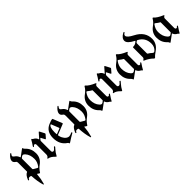

<svg xmlns="http://www.w3.org/2000/svg" viewBox="210 -1951 3395 3395"><g transform="rotate(-45 1907.5 -254.0)"><path d="M6.3 -48.8Q6.3 -53.2 8.8 -59.1Q44.9 -146.5 90.8 -162.6Q99.1 -165.5 99.1 -173.3V-396Q99.1 -419.9 80.6 -432.1Q40.5 -458 40.5 -493.7Q40.5 -542.5 106.9 -601.1Q115.2 -608.4 120.6 -608.4Q129.4 -608.4 129.4 -598.6Q129.4 -592.8 123 -586.4Q106 -569.3 106 -551.8Q106 -534.2 134.3 -515.6Q175.8 -488.3 192.9 -437.5Q195.3 -430.2 198.2 -430.2Q201.2 -430.2 204.6 -432.6L315.9 -514.6Q327.1 -522.9 333.3 -522.9Q339.4 -522.9 339.4 -514.2Q339.4 -500.5 366.2 -475.6Q442.9 -403.8 442.9 -286.1Q442.9 -168.5 343.3 -98.1Q289.1 -59.6 250 3.4Q246.1 9.8 240.7 9.8Q235.4 9.8 228.5 4.9Q213.4 -6.3 199.7 -15.1Q197.3 -16.1 195.3 -16.4Q193.4 -16.6 192.9 -12.2Q183.1 100.6 156.7 190.4Q154.3 198.7 148.2 198.7Q142.1 198.7 139.6 190.4Q106.9 81.1 100.1 -54.7Q99.6 -64.9 89.4 -68.6Q79.1 -72.3 64.5 -72.3Q38.6 -72.3 28.3 -49.8Q23.4 -38.6 16.1 -38.6Q6.3 -38.6 6.3 -48.8ZM198.2 -141.6Q198.2 -129.4 209 -124Q236.3 -110.4 272.9 -86.4Q278.8 -82.5 285.6 -82.5Q292.5 -82.5 299.3 -91.3Q352.1 -159.7 352.1 -235.4Q352.1 -344.2 293 -408.7Q271.5 -432.1 256.1 -432.1Q240.7 -432.1 231.9 -425.8L206.1 -406.7Q198.2 -400.9 198.2 -390.1Z M483.4 -404.8Q483.4 -409.2 491.2 -419.9Q528.3 -471.7 549.8 -514.2Q554.2 -522.9 561.3 -522.9Q568.4 -522.9 572.3 -514.6Q576.2 -506.3 587.9 -500.5Q636.7 -475.6 649.9 -428.2Q651.4 -422.9 653.8 -422.9Q656.2 -422.9 659.2 -426.3L739.3 -518.1Q743.7 -522.9 747.6 -522.9Q751.5 -522.9 754.9 -516.6L801.3 -428.2Q804.2 -422.9 804.2 -417.5Q804.2 -412.1 799.8 -407.2L747.1 -346.7Q742.7 -341.8 738.8 -341.8Q734.9 -341.8 731.4 -348.1L693.4 -420.4Q690.9 -424.8 688.2 -424.8Q685.5 -424.8 682.6 -421.4L662.6 -398.4Q654.3 -389.2 654.3 -377.4V-129.9Q654.3 -94.7 688 -94.7Q702.1 -94.7 723.1 -118.7L741.2 -139.2Q747.1 -146 752.4 -146Q763.7 -146 763.7 -135.3Q763.7 -131.3 757.8 -124.5L739.7 -104Q689.9 -47.9 665 2.9Q661.6 9.8 656.2 9.8Q650.9 9.8 644.5 2.9Q582 -64 525.9 -70.8Q517.6 -71.8 517.6 -77.6Q517.6 -83.5 522.9 -86.4Q555.2 -104 555.2 -142.6V-384.8Q555.2 -418.5 527.3 -418.5Q517.6 -418.5 509.3 -406.7Q501 -395 492.2 -395Q483.4 -395 483.4 -404.8Z M843.3 -267.1Q843.3 -427.2 973.6 -483.9Q1042 -513.7 1073.2 -513.7Q1076.7 -513.7 1078.1 -510.3L1147.5 -335.9Q1148.9 -333 1148.9 -330.1Q1148.9 -323.7 1140.6 -320.3L950.2 -244.6Q941.4 -241.2 941.4 -234.9Q941.4 -232.4 941.9 -230Q948.2 -193.4 961.9 -167.5Q1006.8 -83.5 1069.3 -83.5Q1094.7 -83.5 1133.8 -103Q1140.6 -106.4 1143.6 -106.4Q1153.8 -106.4 1153.8 -94.7Q1153.8 -89.4 1145 -84.5Q1072.8 -43.9 1002.9 3.4Q993.7 9.8 988.3 9.8Q982.9 9.8 979.7 -2Q976.6 -13.7 965.3 -21Q843.3 -100.1 843.3 -267.1ZM935.5 -314Q935.5 -280.8 937.5 -270Q938.5 -265.6 941.2 -265.6Q943.8 -265.6 947.3 -267.1L1042 -304.7Q1048.8 -307.6 1048.8 -313.5Q1048.8 -315.9 1047.4 -319.3L991.7 -459.5Q989.7 -464.4 987.1 -464.4Q984.4 -464.4 983.4 -463.9Q935.5 -445.8 935.5 -314Z M1188.5 -48.8Q1188.5 -53.2 1190.9 -59.1Q1227.1 -146.5 1272.9 -162.6Q1281.2 -165.5 1281.2 -173.3V-396Q1281.2 -419.9 1262.7 -432.1Q1222.7 -458 1222.7 -493.7Q1222.7 -542.5 1289.1 -601.1Q1297.4 -608.4 1302.7 -608.4Q1311.5 -608.4 1311.5 -598.6Q1311.5 -592.8 1305.2 -586.4Q1288.1 -569.3 1288.1 -551.8Q1288.1 -534.2 1316.4 -515.6Q1357.9 -488.3 1375 -437.5Q1377.4 -430.2 1380.4 -430.2Q1383.3 -430.2 1386.7 -432.6L1498 -514.6Q1509.3 -522.9 1515.4 -522.9Q1521.5 -522.9 1521.5 -514.2Q1521.5 -500.5 1548.3 -475.6Q1625 -403.8 1625 -286.1Q1625 -168.5 1525.4 -98.1Q1471.2 -59.6 1432.1 3.4Q1428.2 9.8 1422.9 9.8Q1417.5 9.8 1410.6 4.9Q1395.5 -6.3 1381.8 -15.1Q1379.4 -16.1 1377.4 -16.4Q1375.5 -16.6 1375 -12.2Q1365.2 100.6 1338.9 190.4Q1336.4 198.7 1330.3 198.7Q1324.2 198.7 1321.8 190.4Q1289.1 81.1 1282.2 -54.7Q1281.7 -64.9 1271.5 -68.6Q1261.2 -72.3 1246.6 -72.3Q1220.7 -72.3 1210.4 -49.8Q1205.6 -38.6 1198.2 -38.6Q1188.5 -38.6 1188.5 -48.8ZM1380.4 -141.6Q1380.4 -129.4 1391.1 -124Q1418.5 -110.4 1455.1 -86.4Q1460.9 -82.5 1467.8 -82.5Q1474.6 -82.5 1481.4 -91.3Q1534.2 -159.7 1534.2 -235.4Q1534.2 -344.2 1475.1 -408.7Q1453.6 -432.1 1438.2 -432.1Q1422.9 -432.1 1414.1 -425.8L1388.2 -406.7Q1380.4 -400.9 1380.4 -390.1Z M1791 -415Q1851.1 -458 1883.3 -515.1Q1887.7 -522.9 1894.3 -522.9Q1900.9 -522.9 1907.7 -514.6Q1948.2 -466.3 2060.1 -418.5Q2070.3 -414.1 2070.3 -408.9Q2070.3 -403.8 2058.1 -397Q2035.6 -384.3 2035.6 -358.4V-128.4Q2035.6 -94.7 2064 -94.7Q2073.7 -94.7 2082 -106.4Q2090.3 -118.2 2098.6 -118.2Q2107.4 -118.2 2107.4 -108.4Q2107.4 -104 2099.6 -93.3Q2059.6 -34.7 2041 1Q2036.6 9.8 2029.5 9.8Q2022.5 9.8 2018.6 1.5Q2014.6 -6.8 2002.9 -12.7Q1957 -36.1 1942.4 -80.1Q1940.9 -84.5 1938 -84.5Q1935.1 -84.5 1931.2 -81.5L1818.4 1.5Q1807.1 9.8 1801 9.8Q1794.9 9.8 1794.9 1Q1794.9 -12.7 1768.1 -37.6Q1691.4 -109.4 1691.4 -226.6Q1691.4 -343.8 1791 -415ZM1782.2 -277.8Q1782.2 -168.9 1841.3 -104.5Q1862.8 -81.1 1877.9 -81.1Q1893.1 -81.1 1902.3 -87.9L1931.2 -109.4Q1936.5 -113.3 1936.5 -119.6V-363.3Q1936.5 -369.1 1930.7 -372.1Q1898.9 -388.2 1857.9 -422.9Q1851.6 -428.2 1845.7 -428.2Q1839.8 -428.2 1835 -421.9Q1782.2 -352.5 1782.2 -277.8Z M2122.1 -404.8Q2122.1 -409.2 2129.9 -419.9Q2167 -471.7 2188.5 -514.2Q2192.9 -522.9 2200 -522.9Q2207 -522.9 2210.9 -514.6Q2214.8 -506.3 2226.6 -500.5Q2275.4 -475.6 2288.6 -428.2Q2290 -422.9 2292.5 -422.9Q2294.9 -422.9 2297.9 -426.3L2377.9 -518.1Q2382.3 -522.9 2386.2 -522.9Q2390.1 -522.9 2393.6 -516.6L2439.9 -428.2Q2442.9 -422.9 2442.9 -417.5Q2442.9 -412.1 2438.5 -407.2L2385.7 -346.7Q2381.3 -341.8 2377.4 -341.8Q2373.5 -341.8 2370.1 -348.1L2332 -420.4Q2329.6 -424.8 2326.9 -424.8Q2324.2 -424.8 2321.3 -421.4L2301.3 -398.4Q2293 -389.2 2293 -377.4V-129.9Q2293 -94.7 2326.7 -94.7Q2340.8 -94.7 2361.8 -118.7L2379.9 -139.2Q2385.7 -146 2391.1 -146Q2402.3 -146 2402.3 -135.3Q2402.3 -131.3 2396.5 -124.5L2378.4 -104Q2328.6 -47.9 2303.7 2.9Q2300.3 9.8 2294.9 9.8Q2289.6 9.8 2283.2 2.9Q2220.7 -64 2164.6 -70.8Q2156.2 -71.8 2156.2 -77.6Q2156.2 -83.5 2161.6 -86.4Q2193.8 -104 2193.8 -142.6V-384.8Q2193.8 -418.5 2166 -418.5Q2156.2 -418.5 2147.9 -406.7Q2139.6 -395 2130.9 -395Q2122.1 -395 2122.1 -404.8Z M2574.2 -415Q2634.3 -458 2666.5 -515.1Q2670.9 -522.9 2677.5 -522.9Q2684.1 -522.9 2690.9 -514.6Q2731.4 -466.3 2843.3 -418.5Q2853.5 -414.1 2853.5 -408.9Q2853.5 -403.8 2841.3 -397Q2818.8 -384.3 2818.8 -358.4V-128.4Q2818.8 -94.7 2847.2 -94.7Q2856.9 -94.7 2865.2 -106.4Q2873.5 -118.2 2881.8 -118.2Q2890.6 -118.2 2890.6 -108.4Q2890.6 -104 2882.8 -93.3Q2842.8 -34.7 2824.2 1Q2819.8 9.8 2812.7 9.8Q2805.7 9.8 2801.8 1.5Q2797.9 -6.8 2786.1 -12.7Q2740.2 -36.1 2725.6 -80.1Q2724.1 -84.5 2721.2 -84.5Q2718.3 -84.5 2714.4 -81.5L2601.6 1.5Q2590.3 9.8 2584.2 9.8Q2578.1 9.8 2578.1 1Q2578.1 -12.7 2551.3 -37.6Q2474.6 -109.4 2474.6 -226.6Q2474.6 -343.8 2574.2 -415ZM2565.4 -277.8Q2565.4 -168.9 2624.5 -104.5Q2646 -81.1 2661.1 -81.1Q2676.3 -81.1 2685.5 -87.9L2714.4 -109.4Q2719.7 -113.3 2719.7 -119.6V-363.3Q2719.7 -369.1 2713.9 -372.1Q2682.1 -388.2 2641.1 -422.9Q2634.8 -428.2 2628.9 -428.2Q2623 -428.2 2618.2 -421.9Q2565.4 -352.5 2565.4 -277.8Z M2954.6 -116.2Q2977.1 -128.9 2977.1 -154.8V-392.1Q2977.1 -404.3 2987.8 -404.3Q3031.7 -404.3 3061 -426.3L3084.5 -444.3Q3088.9 -447.8 3088.9 -450.4Q3088.9 -453.1 3083.5 -456.1Q2950.7 -522.9 2950.7 -589.4Q2950.7 -655.8 3038.6 -702.6Q3046.9 -707 3051.3 -707Q3060.5 -707 3060.5 -696.3Q3060.5 -689.5 3049.3 -683.6Q3022.5 -668.9 3022.5 -643.6Q3022.5 -597.7 3144 -535.6Q3325.7 -442.4 3325.7 -267.1Q3325.7 -145.5 3211.9 -66.9Q3145 -21 3132.8 -2.4Q3125 9.8 3115.7 9.8Q3106.4 9.8 3098.6 1.5Q3043.5 -55.7 2952.6 -94.7Q2942.4 -99.1 2942.4 -104Q2942.4 -108.9 2954.6 -116.2ZM3076.2 -151.9Q3076.2 -141.1 3085 -135.7Q3119.6 -116.7 3152.8 -85Q3163.6 -74.7 3174.8 -74.7Q3186 -74.7 3198.2 -84.5Q3256.3 -132.3 3256.3 -215.8Q3256.3 -366.7 3124.5 -434.1Q3120.1 -436.5 3115.2 -436.5Q3110.4 -436.5 3106 -433.1L3085.4 -417.5Q3076.2 -410.6 3076.2 -398.4Z M3491.7 -415Q3551.8 -458 3584 -515.1Q3588.4 -522.9 3595 -522.9Q3601.6 -522.9 3608.4 -514.6Q3648.9 -466.3 3760.7 -418.5Q3771 -414.1 3771 -408.9Q3771 -403.8 3758.8 -397Q3736.3 -384.3 3736.3 -358.4V-128.4Q3736.3 -94.7 3764.6 -94.7Q3774.4 -94.7 3782.7 -106.4Q3791 -118.2 3799.3 -118.2Q3808.1 -118.2 3808.1 -108.4Q3808.1 -104 3800.3 -93.3Q3760.3 -34.7 3741.7 1Q3737.3 9.8 3730.2 9.8Q3723.1 9.8 3719.2 1.5Q3715.3 -6.8 3703.6 -12.7Q3657.7 -36.1 3643.1 -80.1Q3641.6 -84.5 3638.7 -84.5Q3635.7 -84.5 3631.8 -81.5L3519 1.5Q3507.8 9.8 3501.7 9.8Q3495.6 9.8 3495.6 1Q3495.6 -12.7 3468.8 -37.6Q3392.1 -109.4 3392.1 -226.6Q3392.1 -343.8 3491.7 -415ZM3482.9 -277.8Q3482.9 -168.9 3542 -104.5Q3563.5 -81.1 3578.6 -81.1Q3593.8 -81.1 3603 -87.9L3631.8 -109.4Q3637.2 -113.3 3637.2 -119.6V-363.3Q3637.2 -369.1 3631.3 -372.1Q3599.6 -388.2 3558.6 -422.9Q3552.2 -428.2 3546.4 -428.2Q3540.5 -428.2 3535.6 -421.9Q3482.9 -352.5 3482.9 -277.8Z"/></g></svg>

Font: UnifrakturMaguntia21
Style: Book
Weight: 400
Designer: j. 'mach' wust, Gerrit Ansmann, Georg Duffner, based on a font by Peter Wiegel, original typeface by Carl Albert Fahrenw
Version: Version 2017-03-19